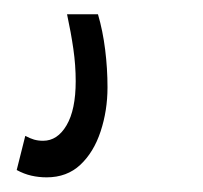

<svg xmlns="http://www.w3.org/2000/svg" viewBox="-20 -22 277 262"><path d="M2.8 210 14.5 163.4Q20.8 166.8 26.5 168.5Q32.2 170.1 38.8 170.1Q58.4 170.1 70.8 149Q83.3 127.8 83.3 88.8Q83.3 67 80.1 44.8Q76.9 22.6 71.5 -2.5H113.7Q120.3 20 123.5 45.8Q126.7 71.5 126.7 97.2Q126.7 128.8 117.3 157.3Q107.9 185.8 89.6 202.9Q71.3 220 43.7 220Q33 220 22.8 217.7Q12.7 215.4 2.8 210Z"/></svg>

Font: Georama
Style: Italic
Weight: 400
Width: 2
Italic angle: -9°
Designer: Jean-Baptiste Levee
Foundry: Production Type
Version: Version 1.000